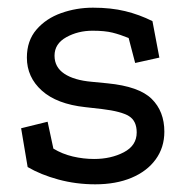

<svg xmlns="http://www.w3.org/2000/svg" viewBox="-20 -465 490 500"><path d="M315 -366Q293 -375 273 -380Q253 -385 221 -385Q183 -385 152.5 -368Q122 -351 122 -320Q122 -290 147.5 -273Q173 -256 219 -252L260 -248Q342 -240 375 -207.5Q408 -175 408 -122Q408 -81 385.5 -50Q363 -19 322.5 -2Q282 15 228 15Q178 15 132 2.5Q86 -10 52 -30L35 -131L104 -148L119 -78Q142 -64 169.5 -57.5Q197 -51 225 -51Q269 -51 302.5 -68.5Q336 -86 336 -120Q336 -150 316 -162.5Q296 -175 246 -181L202 -186Q128 -194 89 -229Q50 -264 50 -315Q50 -359 75 -388Q100 -417 139.5 -431Q179 -445 222 -445Q269 -445 306 -436Q343 -427 377 -410L395 -315L332 -301Z"/></svg>

Font: Podkova VF Beta
Style: Regular
Weight: 400
Designer: Ilya Yudin
Foundry: Cyreal (www.cyreal.org)
Version: Version 2.100